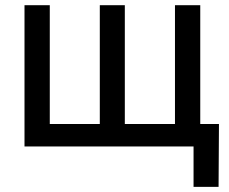

<svg xmlns="http://www.w3.org/2000/svg" viewBox="-20 -566 885 742"><path d="M74.7 -545.9H172.4V-86.9H365.7V-545.9H462.4V-86.9H656.2V-545.9H753.9V0H74.7ZM728 156.2V0H690.4V-86.9H826.2L824.7 156.2Z"/></svg>

Font: Inter Cardless
Style: Regular
Weight: 400
Designer: Rasmus Andersson
Foundry: rsms
Version: Version 4.001;git-9221beed3